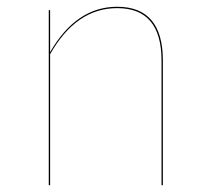

<svg xmlns="http://www.w3.org/2000/svg" viewBox="-20 -547 620 567"><path d="M461 -368V0H457V-368Q457 -523 326 -523Q205 -523 128 -387V0H124V-517H128V-393Q205 -527 326 -527Q461 -527 461 -368Z"/></svg>

Font: FiraGO Four
Style: Regular
Weight: 100
Designer: bBox Type
Foundry: bBox Type GmbH
Version: Version 1.001